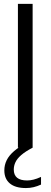

<svg xmlns="http://www.w3.org/2000/svg" viewBox="-20 -760 260 988"><path d="M72.2 0V-740H147.9V0ZM113.4 207.7Q59.2 207.7 30.8 184Q2.3 160.3 2.3 116.8Q2.3 88.8 14.5 64.2Q26.7 39.5 53.2 16.9Q79.8 -5.8 123.1 -28.2L147.9 0Q110.4 19.5 89.3 37.9Q68.2 56.2 59.6 74.6Q50.9 93 50.9 112.5Q50.9 140.5 67.9 154.5Q84.9 168.6 119.4 168.6Q135 168.6 152.2 164.4Q169.3 160.2 191.1 150.4V189.8Q172.3 198.5 153.2 203.1Q134 207.7 113.4 207.7Z"/></svg>

Font: Encode Sans Condensed Thin
Style: Regular
Weight: 100
Width: 3
Designer: Multiple Designers
Foundry: Impallari Type
Version: Version 3.002